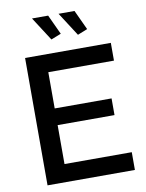

<svg xmlns="http://www.w3.org/2000/svg" viewBox="-98 -986 799 1054"><g transform="rotate(-10 301.5 -458.5)"><path d="M388 -785 303 -917H392L443 -807ZM240 -785 155 -917H245L296 -807ZM192 -99H567V0H80V-710H558V-611H192V-409H509V-316H192Z"/></g></svg>

Font: Raleway
Style: Regular
Weight: 600
Designer: Matt McInerney, Pablo Impallari, Rodrigo Fuenzalida
Foundry: Matt McInerney, Pablo Impallari, Rodrigo Fuenzalida
Version: Version 1.000;PS 001.001;hotconv 1.0.56; ttfautohint (v1.5)